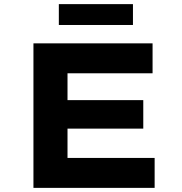

<svg xmlns="http://www.w3.org/2000/svg" viewBox="-20 -910 883 930"><path d="M142 0V-700H719V-555H307V-145H729V0ZM228 -287V-425H674V-287ZM265 -789V-890H624V-789Z"/></svg>

Font: Lexend Mega
Style: Bold
Weight: 700
Version: Version 1.007